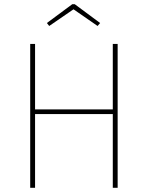

<svg xmlns="http://www.w3.org/2000/svg" viewBox="-20 -889 700 909"><path d="M514 -349H146V0H123V-681H146V-371H514V-681H537V0H514ZM328 -845 213 -766 202 -780 322 -869H334L454 -780L442 -766Z"/></svg>

Font: FiraSans
Style: Regular
Weight: 150
Designer: Carrois Corporate & Edenspiekermann AG
Foundry: Carrois Corporate GbR & Edenspiekermann AG
Version: Version 3.106;PS 003.106;hotconv 1.0.70;makeotf.lib2.5.58329